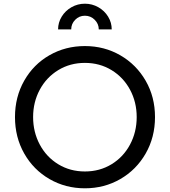

<svg xmlns="http://www.w3.org/2000/svg" viewBox="-20 -1006 918 1038"><path d="M61 -373Q61 -482 111 -570Q161 -658 247.5 -707.5Q334 -757 439 -757Q544 -757 630.5 -707Q717 -657 767.5 -569.5Q818 -482 818 -373Q818 -264 767.5 -176Q717 -88 630.5 -38Q544 12 439 12Q334 12 247.5 -38Q161 -88 111 -176Q61 -264 61 -373ZM439 -79Q519 -79 583 -118Q647 -157 683 -224.5Q719 -292 719 -373Q719 -454 683 -521Q647 -588 583 -627Q519 -666 439 -666Q359 -666 295 -627Q231 -588 195 -521Q159 -454 159 -373Q159 -292 195 -224.5Q231 -157 295 -118Q359 -79 439 -79ZM439 -986Q478 -986 511.5 -967Q545 -948 564.5 -916Q584 -884 584 -847H514Q514 -877 492 -899Q470 -921 439 -921Q408 -921 386.5 -899Q365 -877 365 -847H294Q294 -884 313.5 -916Q333 -948 366.5 -967Q400 -986 439 -986Z"/></svg>

Font: Eudoxus Sans Medium
Style: Regular
Weight: 500
Designer: Stijn de Vries
Foundry: tokotype
Version: Version 2.005